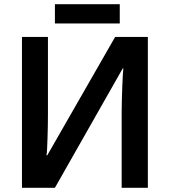

<svg xmlns="http://www.w3.org/2000/svg" viewBox="-20 -889 803 909"><path d="M84 -714H207V-351Q207 -326 206.5 -295.5Q206 -265 205 -236Q204 -207 203 -185Q202 -163 200 -154H204L525 -714H680V0H556V-360Q556 -387 557 -419Q558 -451 559 -481Q560 -511 561.5 -533.5Q563 -556 564 -565H561L240 0H84ZM547 -869V-778H240V-869Z"/></svg>

Font: Noto Sans Display SemiBold
Style: Regular
Weight: 600
Designer: Monotype Design Team
Foundry: Monotype Imaging Inc.
Version: Version 2.003